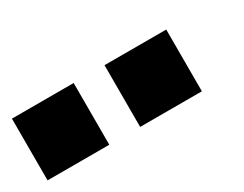

<svg xmlns="http://www.w3.org/2000/svg" viewBox="-36 -1058 571 449"><g transform="rotate(-30 250.0 -833.5)"><path d="M416.7 -916.7V-750H250V-916.7ZM0 -750V-916.7H166.7V-750Z"/></g></svg>

Font: Galmuri11 Bold
Style: Regular
Weight: 700
Designer: Lee Minseo (quiple)
Version: Version 2.397;hotconv 1.1.1;makeotfexe 2.6.0 DEVELOPMENT